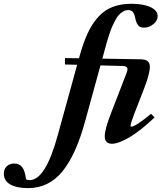

<svg xmlns="http://www.w3.org/2000/svg" viewBox="-299 -745 849 1010"><path d="M-151.9 244.6Q-210.9 244.6 -244.9 225.3Q-278.8 206.1 -278.8 168.9Q-278.8 144.5 -263.7 129.9Q-248.5 115.2 -223.6 115.2Q-196.3 115.2 -181.6 135.3Q-167 155.3 -162.1 198.2Q-153.3 202.6 -143.1 202.6Q-60.1 202.6 4.4 -32.2L106.9 -404.3L42.5 -405.8L43 -439.5L116.7 -438.5L119.6 -449.7Q139.6 -521.5 162.8 -571.3Q186 -621.1 218.3 -656.5Q250.5 -691.9 293.5 -708.5Q336.4 -725.1 392.6 -725.1Q455.1 -725.1 492.7 -707.5Q530.3 -689.9 530.3 -660.2Q530.3 -636.7 508.1 -618.2Q485.8 -599.6 458 -599.6Q436.5 -599.6 426.8 -613Q417 -626.5 412.6 -649.4Q408.7 -669.9 400.6 -680.9Q392.6 -691.9 375 -691.9Q361.3 -691.9 348.6 -684.3Q335.9 -676.8 326.2 -666.3Q316.4 -655.8 306.4 -636.7Q296.4 -617.7 290 -602.8Q283.7 -587.9 275.4 -562.7Q267.1 -537.6 263.2 -523.7Q259.3 -509.8 252.4 -484.4L239.3 -436.5L439.9 -433.1Q466.8 -432.6 478 -423.1Q489.3 -413.6 489.3 -394Q489.3 -357.4 459 -279.3L407.2 -146Q387.7 -95.7 387.7 -82.5Q387.7 -78.6 391.1 -78.6Q413.6 -78.6 495.6 -146.5L514.2 -127.4Q438 -55.2 380.9 -22Q323.7 11.2 290 11.2Q252 11.2 252 -27.8Q252 -64 282.7 -143.6L367.7 -363.3Q374.5 -381.8 369.4 -389.6Q364.3 -397.5 346.7 -397.9L229.5 -400.9L147.5 -102.5Q99.6 71.3 28.3 158Q-43 244.6 -151.9 244.6Z"/></svg>

Font: Elstob Grade
Style: Italic
Weight: 400
Italic angle: -20°
Designer: Peter S. Baker
Version: Version 1.015